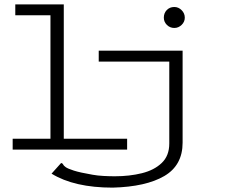

<svg xmlns="http://www.w3.org/2000/svg" viewBox="-20 -685 1040 879"><path d="M38 0V-50H211V-615H50V-665H272V-50H562V0ZM778 -557Q758 -557 744 -571Q730 -585 730 -604Q730 -625 743.5 -639Q757 -653 778 -653Q797 -653 811.5 -638.5Q826 -624 826 -604Q826 -585 811.5 -571Q797 -557 778 -557ZM496 174Q320 174 216 110L260 61Q267 63 269 68Q271 73 280.5 80Q290 87 318 96Q346 105 404 115Q426 119 453.5 120.5Q481 122 506 122Q573 122 629.5 108Q686 94 720.5 61Q755 28 755 -28V-403H432V-453H816V-32Q816 72 732 121Q648 170 496 174Z"/></svg>

Font: Inconsolata UltraExpanded Light
Style: Regular
Weight: 300
Width: 9
Monospace: yes
Designer: Raph Levien, Cyreal, Brenton Simpson
Foundry: Raph Levien, Cyreal, Google
Version: Version 3.001; ttfautohint (v1.8.2.53-6de2)